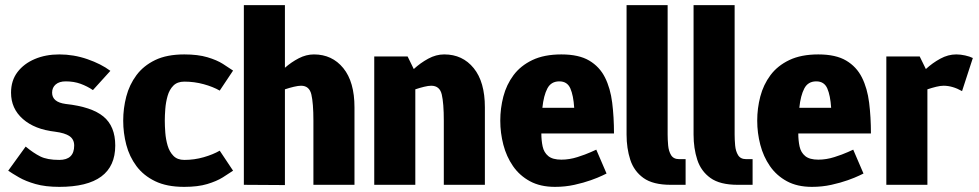

<svg xmlns="http://www.w3.org/2000/svg" viewBox="-20 -720 3814 748"><path d="M12 -55 80 -149Q110 -124 137 -110.5Q164 -97 211 -97Q269 -97 269 -153Q269 -177 251 -189.5Q233 -202 194 -207Q115 -216 69 -256.5Q23 -297 23 -359Q23 -406 48 -439Q73 -472 115.5 -490Q158 -508 211 -508Q267 -508 320.5 -489.5Q374 -471 410 -444L342 -369Q320 -384 294 -393.5Q268 -403 236 -403Q211 -403 197 -391Q183 -379 183 -359Q183 -322 236 -315Q337 -304 383 -266Q429 -228 429 -153Q429 8 211 8Q157 8 118.5 -3Q80 -14 54 -29Q28 -44 12 -55Z M697 8Q630 8 584.5 -14Q539 -36 511.5 -73Q484 -110 472 -156Q460 -202 460 -250Q460 -298 472 -344Q484 -390 511.5 -427Q539 -464 584.5 -486Q630 -508 698 -508Q751 -508 788 -497Q825 -486 848.5 -471Q872 -456 888 -445L836 -367Q810 -382 773.5 -392Q737 -402 698 -402Q671 -402 655.5 -386.5Q640 -371 633 -346.5Q626 -322 624 -296Q622 -270 622 -250Q622 -229 624 -203Q626 -177 633 -153Q640 -129 655.5 -113Q671 -97 698 -97Q737 -97 773.5 -107.5Q810 -118 836 -133L888 -55Q872 -44 848 -29Q824 -14 787.5 -3Q751 8 698 8H697Z M1090 1 930 0V-700H1090V-456Q1115 -478 1144 -493Q1173 -508 1203 -508Q1274 -508 1317.5 -454.5Q1361 -401 1361 -302V0H1201V-250Q1201 -318 1193 -352Q1185 -386 1153 -386Q1142 -386 1125 -382Q1108 -378 1090 -372Z M1869 0H1709V-250Q1709 -318 1701 -352Q1693 -386 1660 -386Q1649 -386 1632.5 -382Q1616 -378 1598 -372V0H1438V-500H1568L1592 -451Q1618 -475 1648.5 -491.5Q1679 -508 1710 -508H1711Q1782 -508 1825.5 -454.5Q1869 -401 1869 -302V-250Z M2142 8Q2085 8 2044.5 -14Q2004 -36 1978.5 -73Q1953 -110 1941 -156Q1929 -202 1929 -250Q1929 -298 1941 -344Q1953 -390 1980.5 -427Q2008 -464 2054 -486Q2100 -508 2167 -508Q2235 -508 2275.5 -484Q2316 -460 2337 -418Q2358 -376 2365 -320Q2372 -264 2372 -200H2089Q2089 -173 2094 -149.5Q2099 -126 2116 -112Q2133 -98 2167 -98Q2198 -98 2229.5 -108Q2261 -118 2282 -127.5Q2303 -137 2303 -137L2343 -44Q2343 -44 2326.5 -36Q2310 -28 2282 -18Q2254 -8 2218 0Q2182 8 2142 8ZM2159 -403Q2127 -403 2112.5 -375.5Q2098 -348 2093 -300H2217Q2214 -348 2202 -375.5Q2190 -403 2159 -403Z M2626 -100H2651V0H2593Q2524 0 2487 -26.5Q2450 -53 2435.5 -97.5Q2421 -142 2421 -196V-700H2581V-196Q2581 -176 2583 -153.5Q2585 -131 2594.5 -115.5Q2604 -100 2626 -100Z M2887 -100H2912V0H2854Q2785 0 2748 -26.5Q2711 -53 2696.5 -97.5Q2682 -142 2682 -196V-700H2842V-196Q2842 -176 2844 -153.5Q2846 -131 2855.5 -115.5Q2865 -100 2887 -100Z M3143 8Q3086 8 3045.5 -14Q3005 -36 2979.5 -73Q2954 -110 2942 -156Q2930 -202 2930 -250Q2930 -298 2942 -344Q2954 -390 2981.5 -427Q3009 -464 3055 -486Q3101 -508 3168 -508Q3236 -508 3276.5 -484Q3317 -460 3338 -418Q3359 -376 3366 -320Q3373 -264 3373 -200H3090Q3090 -173 3095 -149.5Q3100 -126 3117 -112Q3134 -98 3168 -98Q3199 -98 3230.5 -108Q3262 -118 3283 -127.5Q3304 -137 3304 -137L3344 -44Q3344 -44 3327.5 -36Q3311 -28 3283 -18Q3255 -8 3219 0Q3183 8 3143 8ZM3160 -403Q3128 -403 3113.5 -375.5Q3099 -348 3094 -300H3218Q3215 -348 3203 -375.5Q3191 -403 3160 -403Z M3728 -365Q3691 -386 3656 -386Q3644 -386 3627.5 -382Q3611 -378 3593 -372V0H3433V-500H3563L3587 -451Q3613 -475 3643.5 -491.5Q3674 -508 3705 -508H3706Q3722 -508 3740 -504Q3758 -500 3770 -494Z"/></svg>

Font: Epunda Sans ExtraBold
Style: Regular
Weight: 800
Designer: Simon Atzbach
Foundry: typofactur
Version: Version 2.204; ttfautohint (v1.8.4.7-5d5b)